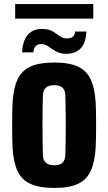

<svg xmlns="http://www.w3.org/2000/svg" viewBox="-20 -919 535 949"><path d="M248 10Q175 10 131 -10Q87 -30 66.5 -74Q46 -118 42 -191Q41 -208 40.5 -237Q40 -266 40 -299Q40 -332 40.5 -361.5Q41 -391 42 -410Q46 -482 66.5 -526Q87 -570 130.5 -590Q174 -610 248 -610Q323 -610 366 -589.5Q409 -569 429 -525Q449 -481 453 -410Q454 -393 454.5 -364Q455 -335 455 -302Q455 -269 454.5 -239.5Q454 -210 453 -191Q449 -120 429 -75.5Q409 -31 366 -10.5Q323 10 248 10ZM248 -102Q277 -102 289.5 -115Q302 -128 303 -153Q305 -222 305 -300.5Q305 -379 303 -448Q302 -472 289.5 -485Q277 -498 248 -498Q194 -498 192 -448Q190 -379 190 -300Q190 -221 192 -153Q194 -102 248 -102ZM89 -660Q93 -722 119 -749Q145 -776 186 -776Q220 -776 239.5 -764.5Q259 -753 274.5 -741Q290 -729 310 -729Q349 -729 351 -763H407Q404 -704 377.5 -678.5Q351 -653 308 -653Q278 -653 257 -665Q236 -677 219.5 -689Q203 -701 183 -701Q148 -701 145 -660ZM55 -827V-899H441V-827Z"/></svg>

Font: Big Shoulders Display Black
Style: Regular
Weight: 900
Designer: Patric King
Foundry: XO Type Co
Version: Version 1.000; ttfautohint (v1.8.2)